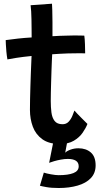

<svg xmlns="http://www.w3.org/2000/svg" viewBox="-20 -736 523 1010"><path d="M289 253Q250 253 223.8 248.2Q197.5 243.5 190 241L210.5 172Q223.5 176.5 248.2 181Q273 185.5 288.5 185.5Q338.5 185.5 366.2 174.5Q394 163.5 394 139Q394 119 379.2 109.5Q364.5 100 336.5 100Q320 100 300.8 103.5Q281.5 107 265 111.8Q248.5 116.5 238.5 120.5L261.5 5.5L334.5 6L323 67.5Q331 58.5 350.8 51.2Q370.5 44 392.5 44Q432.5 44 457.8 66Q483 88 483 134Q483 174.5 457.8 201Q432.5 227.5 388.5 240.2Q344.5 253 289 253ZM440 -84Q431.5 -62 414.5 -37.5Q397.5 -13 368.5 4.2Q339.5 21.5 295 21.5Q237.5 21.5 202.8 -3.5Q168 -28.5 152.8 -69.2Q137.5 -110 137.5 -158Q137.5 -184 138.2 -216.5Q139 -249 140 -283.5Q141 -318 142.2 -349.5Q143.5 -381 144.5 -405.2Q145.5 -429.5 146 -441.5Q100.5 -437 65.2 -431.5Q30 -426 19 -423.5Q15.5 -443 13.5 -464.8Q11.5 -486.5 10.8 -503.2Q10 -520 10 -525Q38 -529 74 -533Q110 -537 146.5 -539Q146.5 -556.5 146.2 -584Q146 -611.5 145.5 -635.5Q145.5 -656 144 -675.8Q142.5 -695.5 141 -708.5L253.5 -716.5Q254 -709 255 -683Q256 -657 256 -620Q256 -604.5 256 -583.8Q256 -563 256 -545.5Q272 -546.5 294 -547.5Q316 -548.5 329 -548.5Q352 -549.5 372 -549.5Q392 -549.5 406 -549Q420 -548.5 423.5 -548.5Q426 -531.5 427 -503.2Q428 -475 428 -455.5Q423 -456 394.2 -455.8Q365.5 -455.5 337.5 -455Q318 -454.5 294 -453Q270 -451.5 254.5 -450.5Q254 -438 252.8 -415Q251.5 -392 250.8 -363.2Q250 -334.5 249 -304.8Q248 -275 247.5 -248.5Q247 -222 247 -204.5Q247 -172.5 250.5 -144.8Q254 -117 267.2 -99.8Q280.5 -82.5 309 -82.5Q328.5 -82.5 340.8 -95.5Q353 -108.5 360.2 -125.5Q367.5 -142.5 371.5 -154.5Q376.5 -148.5 386.5 -138Q396.5 -127.5 407.8 -116.2Q419 -105 428 -96Q437 -87 440 -84Z"/></svg>

Font: Grandstander Thin Medium
Style: Regular
Weight: 500
Version: Version 1.200